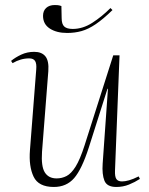

<svg xmlns="http://www.w3.org/2000/svg" viewBox="-20 -729 594 763"><path d="M24 -487Q41 -501 64.5 -512Q88 -523 116 -523Q146 -523 160.5 -505Q175 -487 172 -446L147 -126Q143 -68 158 -44Q173 -20 205 -20Q226 -20 244.5 -29.5Q263 -39 280.5 -67Q298 -95 316 -151L430 -509H455L437 -51Q436 -27 442.5 -17.5Q449 -8 465 -8Q477 -8 493 -12.5Q509 -17 531 -28L536 -18Q516 -5 492.5 4.5Q469 14 442 14Q405 14 395 -11Q385 -36 388 -79L409 -376H407L333 -143Q305 -56 274.5 -21Q244 14 194 14Q133 14 113.5 -27Q94 -68 99 -132L124 -453Q126 -476 119.5 -486.5Q113 -497 96 -497Q62 -497 30 -478ZM247 -598Q205 -598 178 -615.5Q151 -633 151 -666Q151 -686 163.5 -697.5Q176 -709 198 -709Q204 -709 209.5 -708.5Q215 -708 224 -705L225 -657Q225 -633 235.5 -623.5Q246 -614 269 -614Q309 -614 347 -638.5Q385 -663 419 -697L427 -689Q390 -653 360.5 -633Q331 -613 304 -605.5Q277 -598 247 -598Z"/></svg>

Font: Literata 72pt ExtraLight
Style: Italic
Weight: 200
Italic angle: -2°
Designer: Latin by Veronika Burian and Jose Scaglione. Greek by Irene Vlachou. Cyrillic by Vera Evstafieva
Foundry: TypeTogether
Version: Version 3.002